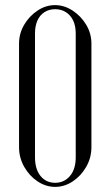

<svg xmlns="http://www.w3.org/2000/svg" viewBox="-20 -725 392 751"><path d="M54.5 -149Q54.5 -108.2 74.6 -72.6Q94.8 -37 127 -15.5Q159.2 6 195.9 6Q232.1 6 264.6 -15.5Q297 -37 317.3 -72.6Q337.6 -108.2 337.6 -149V-554.4Q337.6 -594.2 317.1 -628.3Q296.6 -662.4 264 -683.7Q231.4 -705 195.1 -705Q158.9 -705 126.6 -683.5Q94.4 -662 74.4 -627.9Q54.5 -593.9 54.5 -554.4ZM116.9 -594.1Q116.9 -623.4 126.3 -644.6Q135.8 -665.8 153.8 -677.4Q171.8 -689 195.9 -689Q219.6 -689 237.8 -677.4Q256 -665.8 266.1 -644.9Q276.2 -624 276.2 -594.1V-109.6Q276.2 -63.2 253.6 -36.6Q230.9 -10 195.9 -10Q159.9 -10 138.4 -36.8Q116.9 -63.6 116.9 -109.6Z"/></svg>

Font: Emberly Black
Style: Regular
Weight: 900
Designer: Rajesh Rajput
Foundry: Rajesh Rajput
Version: Version 1.000